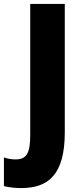

<svg xmlns="http://www.w3.org/2000/svg" viewBox="-86 -734 415 978"><path d="M22 224C160 224 244 156 244 -60V-714H68V-49C68 45 51 78 -7 78C-29 78 -49 74 -66 68V214C-41 220 -12 224 22 224Z"/></svg>

Font: Noto Sans Devanagari UI Condensed Black
Style: Regular
Weight: 900
Width: 3
Designer: Jelle Bosma - Monotype Design Team
Foundry: Monotype Imaging Inc.
Version: Version 2.004